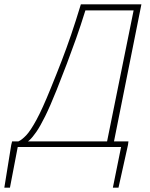

<svg xmlns="http://www.w3.org/2000/svg" viewBox="-74 -680 696 888"><path d="M-54 188 -22 -10 -18 -26H520L518 -10L474 188H448L486 0H8L-28 188ZM35 -12 11 -26Q27 -33 47 -54Q67 -75 94.5 -125.5Q122 -176 160 -270Q189 -341 211.5 -399.5Q234 -458 255 -519.5Q276 -581 300 -660H580L452 -20H420L544 -632H321Q299 -561 278 -502Q257 -443 235.5 -386Q214 -329 188 -264Q158 -189 135 -142.5Q112 -96 94 -70Q76 -44 61.5 -31Q47 -18 35 -12Z"/></svg>

Font: Source Sans 3 ExtraLight
Style: Italic
Weight: 250
Italic angle: -11°
Designer: Paul D. Hunt
Foundry: Adobe
Version: Version 3.046;hotconv 1.0.118;makeotfexe 2.5.65603